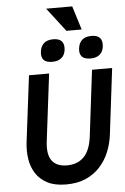

<svg xmlns="http://www.w3.org/2000/svg" viewBox="-69 -1159 795 1217"><g transform="rotate(-5 328.0 -550.5)"><path d="M438 -1111 485 -960H388L272 -1111ZM215 -841Q224 -914 300 -914Q374 -914 366 -841Q362 -808 340.5 -790Q319 -772 283 -772Q243 -772 227 -790Q211 -808 215 -841ZM458 -841Q467 -914 543 -914Q617 -914 609 -841Q605 -808 583.5 -790Q562 -772 526 -772Q486 -772 470 -790Q454 -808 458 -841ZM75 -280 127 -700H255L203 -276Q192 -190 222 -150Q252 -110 318 -110Q385 -110 425.5 -151Q466 -192 477 -280L528 -700H656L605 -280Q598 -224 577 -172Q556 -120 519 -79Q482 -38 428.5 -14Q375 10 302 10Q231 10 184 -14Q137 -38 110.5 -79Q84 -120 76 -172Q68 -224 75 -280Z"/></g></svg>

Font: Haskoy Bold
Style: Italic
Weight: 700
Designer: Ertekin Erdin
Foundry: Ertekin Erdin
Version: Version 2.000; ttfautohint (v1.8.4.7-5d5b)